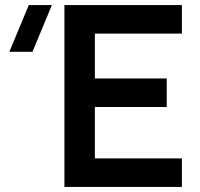

<svg xmlns="http://www.w3.org/2000/svg" viewBox="-20 -740 790 760"><path d="M700 -113H355.5V-316.5H640V-429.5H355.5V-607H700V-720H235V0H700ZM17 -535H108.5L185.5 -720H94Z"/></svg>

Font: Eudonet
Style: Bold
Weight: 700
Designer: Mikhail Sharanda
Foundry: Mikhail Sharanda
Version: Version 4.503;Glyphs 3.1.2 (3151)